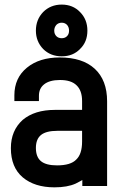

<svg xmlns="http://www.w3.org/2000/svg" viewBox="-20 -782 537 828"><path d="M166 -570.8Q134.8 -603.5 134.8 -649.9Q134.8 -697.3 166 -730Q198.2 -762.2 246.1 -762.2Q294.4 -762.2 325.2 -730Q356.9 -698.2 356.9 -649.9Q356.9 -601.1 325.2 -570.8Q294.9 -539.1 246.1 -539.1Q197.8 -539.1 166 -570.8ZM277.8 -649.9Q277.8 -664.6 269 -674.8Q259.8 -684.1 246.1 -684.1Q232.4 -684.1 223.1 -674.8Q213.9 -664.1 213.9 -649.9Q213.9 -635.3 223.1 -626Q231.9 -617.2 246.1 -617.2Q260.3 -617.2 269 -626Q277.8 -634.8 277.8 -649.9ZM388.2 -485.8Q441.9 -436.5 441.9 -345.2V20H335V-5.9Q327.6 -1 306.2 9.8Q270.5 25.9 214.8 25.9Q129.4 25.9 78.1 -17.1Q26.9 -60.5 26.9 -143.1Q26.9 -219.2 78.1 -265.1Q129.4 -308.1 216.8 -308.1H334V-346.2Q334 -391.6 310.1 -414.1Q287.1 -437 238.8 -437Q193.4 -437 169.9 -418Q147.9 -400.4 147.9 -369.1V-346.2H42V-371.1Q42 -445.8 96.2 -490.2Q149.9 -534.2 237.8 -534.2Q335.4 -534.2 388.2 -485.8ZM309.1 -94.2Q334 -117.7 334 -171.9V-217.8H227.1Q179.2 -217.8 157 -200Q134.8 -182.1 134.8 -144Q134.8 -105 156.7 -86.9Q178.7 -68.8 226.1 -68.8Q285.2 -68.8 309.1 -94.2Z"/></svg>

Font: D-DIN-PRO SemiBold
Style: Bold
Weight: 600
Designer: datto
Foundry: CyberFei
Version: Version 1.000;hotconv 1.0.109;makeotfexe 2.5.65596